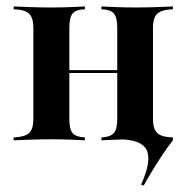

<svg xmlns="http://www.w3.org/2000/svg" viewBox="-20 -437 580 598"><path d="M427.4 141.1 419.4 137.9Q453.2 63.7 436.7 30.2Q420.2 -3.2 348.4 -3.2L411.3 -12.1L506.5 -8.9H518.5V0Q502.4 20.2 485.1 46.4Q467.7 72.6 452.4 98Q437.1 123.4 427.4 141.1ZM296 0V-8.9Q324.2 -10.5 334.7 -22.6Q345.2 -34.7 345.2 -66.9V-350Q345.2 -382.3 334.7 -394.8Q324.2 -407.3 296 -408.1V-416.9Q311.3 -416.1 341.1 -414.9Q371 -413.7 402.4 -413.7Q434.7 -413.7 468.1 -414.9Q501.6 -416.1 518.5 -416.9V-408.1Q495.2 -407.3 481.5 -401.6Q467.7 -396 462.1 -383.5Q456.5 -371 456.5 -350V-66.9Q456.5 -46 462.1 -33.5Q467.7 -21 481.5 -15.3Q495.2 -9.7 518.5 -8.9V0Q501.6 -0.8 468.1 -2Q434.7 -3.2 402.4 -3.2Q371 -3.2 341.1 -2Q311.3 -0.8 296 0ZM22.6 0V-8.9Q57.3 -10.5 70.6 -22.6Q83.9 -34.7 83.9 -66.9V-350Q83.9 -381.5 70.6 -394.4Q57.3 -407.3 22.6 -408.1V-416.9Q39.5 -416.1 73.8 -414.9Q108.1 -413.7 141.1 -413.7Q171.8 -413.7 200.8 -414.9Q229.8 -416.1 244.4 -416.9V-408.1Q216.1 -407.3 206 -394.8Q196 -382.3 196 -350V-66.9Q196 -34.7 206 -22.6Q216.1 -10.5 244.4 -8.9V0Q229.8 -0.8 200.8 -2Q171.8 -3.2 141.1 -3.2Q108.1 -3.2 73.8 -2Q39.5 -0.8 22.6 0ZM151.6 -209.7V-218.5H388.7V-209.7Z"/></svg>

Font: Playfair 144pt
Style: Bold
Weight: 700
Version: Version 2.001;gftools[0.9.30]